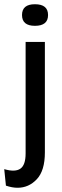

<svg xmlns="http://www.w3.org/2000/svg" viewBox="-45 -726 295 907"><path d="M38 161Q25 161 11.5 158.5Q-2 156 -17 151L-25 73Q26 88 51 71Q76 54 76 -1V-528H167V-6Q167 80 129 120.5Q91 161 38 161ZM120 -604Q59 -604 59 -655Q59 -706 120 -706Q182 -706 182 -655Q182 -604 120 -604Z"/></svg>

Font: Bricolage Grotesque 10pt Condensed
Style: Regular
Weight: 400
Width: 3
Designer: Mathieu Triay
Foundry: Atelier Triay
Version: Version 1.000; ttfautohint (v1.8.4.7-5d5b);gftools[0.9.29]